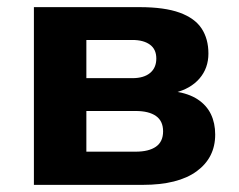

<svg xmlns="http://www.w3.org/2000/svg" viewBox="-20 -518 670 538"><path d="M75 0V-498H371Q441 -498 483.5 -482.5Q526 -467 545 -438Q564 -409 564 -368Q564 -327 539 -298Q514 -269 469 -258V-262Q509 -256 534 -239.5Q559 -223 571 -198Q583 -173 583 -141Q583 -76 531 -38Q479 0 380 0ZM222 -93H360Q397 -93 417 -107Q437 -121 437 -150Q437 -179 417 -193Q397 -207 360 -207H222ZM222 -299H351Q383 -299 400.5 -313.5Q418 -328 418 -354Q418 -380 400 -393Q382 -406 351 -406H222Z"/></svg>

Font: Nunito Sans 9pt ExtraBold
Style: Regular
Weight: 800
Version: Version 3.101;gftools[0.9.27]